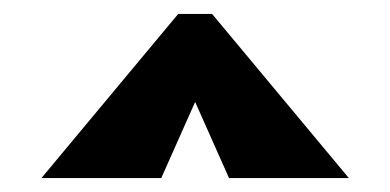

<svg xmlns="http://www.w3.org/2000/svg" viewBox="-20 -860 559 275"><path d="M308 -605H479.6L283.8 -840H235.2L39.4 -605H211L259.5 -714Z"/></svg>

Font: Blink
Style: Wide
Weight: 400
Designer: Mew Too
Foundry: Cannot Into Space Fonts
Version: Version 001.000